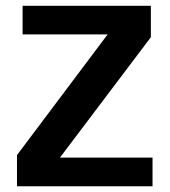

<svg xmlns="http://www.w3.org/2000/svg" viewBox="-20 -648 591 668"><path d="M39.1 0V-108.4L354.5 -528.3H58.6V-627.9H504.9V-518.6L188.5 -99.6H510.7V0Z"/></svg>

Font: Padauk Book
Style: Bold
Weight: 700
Designer: Debbi Hosken, Becca Hirsbrunner Spalinger
Foundry: SIL International
Version: Version 5.000